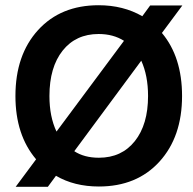

<svg xmlns="http://www.w3.org/2000/svg" viewBox="-20 -706 739 734"><path d="M676 -339Q676 -183 589.5 -88Q503 7 358 7Q264 7 194 -34L163 8H40L118 -97Q39 -190 39 -339Q39 -496 125.5 -591Q212 -686 357 -686Q451 -686 524 -644L554 -685H677L599 -580Q676 -488 676 -339ZM169 -339Q169 -260 196 -203L454 -550Q413 -576 357 -576Q270 -576 219.5 -512.5Q169 -449 169 -339ZM358 -103Q445 -103 495.5 -166.5Q546 -230 546 -339Q546 -417 520 -474L264 -128Q302 -103 358 -103Z"/></svg>

Font: Hind Siliguri SemiBold
Style: Regular
Weight: 600
Designer: Jyotish Sonowal
Foundry: Indian Type Foundry
Version: Version 1.001;PS 1.0;hotconv 1.0.86;makeotf.lib2.5.63406; tt